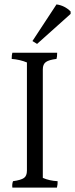

<svg xmlns="http://www.w3.org/2000/svg" viewBox="-20 -948 340 870"><path d="M174 -634V-142Q203 -129 241 -127Q242 -115 238 -98H36Q34 -114 39 -127Q75 -132 88.5 -141.5Q102 -151 102 -175V-665Q71 -678 33 -681Q33 -700 36 -709H239Q239 -689 236 -681Q202 -677 188 -667Q174 -657 174 -634ZM127 -762 236 -928Q273 -923 300 -896V-885L148 -749Z"/></svg>

Font: Halant
Style: Regular
Weight: 400
Designer: Hitesh Malaviya (Devanagari), Satya Rajpurohit (Latin)
Foundry: Indian Type Foundry
Version: Version 1.101;PS 1.0;hotconv 1.0.78;makeotf.lib2.5.61930; tt